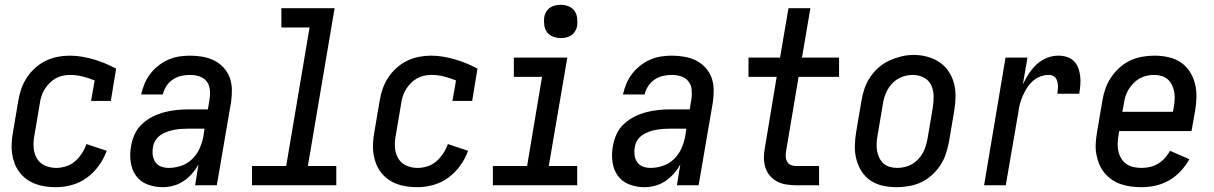

<svg xmlns="http://www.w3.org/2000/svg" viewBox="-20 -769 5040 797"><path d="M213 8Q191 8 169 5Q147 2 127 -5.5Q107 -13 90 -25.5Q73 -38 60.5 -54.5Q48 -71 40.5 -91Q33 -111 30 -132.5Q27 -154 28.5 -176.5Q30 -199 34 -221L56 -351Q60 -376 68.5 -400.5Q77 -425 91.5 -447Q106 -469 126 -487Q146 -505 169.5 -516.5Q193 -528 218.5 -533Q244 -538 269 -538Q295 -538 321 -533.5Q347 -529 370.5 -522Q394 -515 417 -505.5Q440 -496 462 -484L440 -350H358L373 -435Q349 -445 323 -451.5Q297 -458 271 -458H270Q255 -458 239.5 -454.5Q224 -451 210 -443Q196 -435 184.5 -423Q173 -411 164.5 -397Q156 -383 151.5 -368Q147 -353 145 -338L123 -208Q118 -183 119.5 -158Q121 -133 132.5 -112.5Q144 -92 166 -82Q188 -72 213 -72Q233 -72 254 -78.5Q275 -85 291.5 -99.5Q308 -114 320 -132.5Q332 -151 339 -171L423 -143Q411 -110 390 -81Q369 -52 341 -31.5Q313 -11 279.5 -1.5Q246 8 213 8Z M655 8Q622 8 592 -3.5Q562 -15 544.5 -39.5Q527 -64 522.5 -96.5Q518 -129 524 -162Q528 -187 539 -211.5Q550 -236 570 -254.5Q590 -273 614 -285Q638 -297 663.5 -303.5Q689 -310 714 -312.5Q739 -315 765 -315H843L850 -358Q853 -377 851 -397Q849 -417 837.5 -431.5Q826 -446 807.5 -452Q789 -458 769 -458Q751 -458 732.5 -454Q714 -450 697.5 -439Q681 -428 670.5 -411.5Q660 -395 656 -377H566Q571 -400 580 -421.5Q589 -443 603.5 -462Q618 -481 637.5 -496.5Q657 -512 679 -521.5Q701 -531 723.5 -534.5Q746 -538 769 -538Q795 -538 821 -533.5Q847 -529 869 -518Q891 -507 908 -488.5Q925 -470 933.5 -447Q942 -424 942.5 -397.5Q943 -371 939 -344L880 0H790L804 -87Q793 -66 777 -48Q761 -30 741.5 -17Q722 -4 699.5 2Q677 8 655 8ZM680 -72Q706 -72 731.5 -80.5Q757 -89 777 -108Q797 -127 808 -151.5Q819 -176 824 -201L829 -235H765Q750 -235 735 -234Q720 -233 705.5 -230.5Q691 -228 676 -223Q661 -218 647.5 -209Q634 -200 625.5 -186.5Q617 -173 615 -158Q612 -142 614 -125.5Q616 -109 625 -96Q634 -83 649 -77.5Q664 -72 680 -72Z M1026 0V-80H1168L1265 -655H1148V-735H1369L1258 -80H1376V0Z M1713 8Q1691 8 1669 5Q1647 2 1627 -5.5Q1607 -13 1590 -25.5Q1573 -38 1560.5 -54.5Q1548 -71 1540.5 -91Q1533 -111 1530 -132.5Q1527 -154 1528.5 -176.5Q1530 -199 1534 -221L1556 -351Q1560 -376 1568.5 -400.5Q1577 -425 1591.5 -447Q1606 -469 1626 -487Q1646 -505 1669.5 -516.5Q1693 -528 1718.5 -533Q1744 -538 1769 -538Q1795 -538 1821 -533.5Q1847 -529 1870.5 -522Q1894 -515 1917 -505.5Q1940 -496 1962 -484L1940 -350H1858L1873 -435Q1849 -445 1823 -451.5Q1797 -458 1771 -458H1770Q1755 -458 1739.5 -454.5Q1724 -451 1710 -443Q1696 -435 1684.5 -423Q1673 -411 1664.5 -397Q1656 -383 1651.5 -368Q1647 -353 1645 -338L1623 -208Q1618 -183 1619.5 -158Q1621 -133 1632.5 -112.5Q1644 -92 1666 -82Q1688 -72 1713 -72Q1733 -72 1754 -78.5Q1775 -85 1791.5 -99.5Q1808 -114 1820 -132.5Q1832 -151 1839 -171L1923 -143Q1911 -110 1890 -81Q1869 -52 1841 -31.5Q1813 -11 1779.5 -1.5Q1746 8 1713 8Z M2026 0V-80H2168L2230 -450H2113V-530H2335L2258 -80H2376V0ZM2308 -611Q2291 -611 2275.5 -617Q2260 -623 2251 -635Q2242 -647 2239.5 -663.5Q2237 -680 2239 -697Q2241 -709 2247 -719.5Q2253 -730 2263 -737Q2273 -744 2284.5 -746.5Q2296 -749 2308 -749Q2324 -749 2339.5 -743Q2355 -737 2364 -725Q2373 -713 2375.5 -696.5Q2378 -680 2376 -663Q2374 -651 2368 -640.5Q2362 -630 2352 -623Q2342 -616 2330.5 -613.5Q2319 -611 2308 -611Z M2655 8Q2622 8 2592 -3.5Q2562 -15 2544.5 -39.5Q2527 -64 2522.5 -96.5Q2518 -129 2524 -162Q2528 -187 2539 -211.5Q2550 -236 2570 -254.5Q2590 -273 2614 -285Q2638 -297 2663.5 -303.5Q2689 -310 2714 -312.5Q2739 -315 2765 -315H2843L2850 -358Q2853 -377 2851 -397Q2849 -417 2837.5 -431.5Q2826 -446 2807.5 -452Q2789 -458 2769 -458Q2751 -458 2732.5 -454Q2714 -450 2697.5 -439Q2681 -428 2670.5 -411.5Q2660 -395 2656 -377H2566Q2571 -400 2580 -421.5Q2589 -443 2603.5 -462Q2618 -481 2637.5 -496.5Q2657 -512 2679 -521.5Q2701 -531 2723.5 -534.5Q2746 -538 2769 -538Q2795 -538 2821 -533.5Q2847 -529 2869 -518Q2891 -507 2908 -488.5Q2925 -470 2933.5 -447Q2942 -424 2942.5 -397.5Q2943 -371 2939 -344L2880 0H2790L2804 -87Q2793 -66 2777 -48Q2761 -30 2741.5 -17Q2722 -4 2699.5 2Q2677 8 2655 8ZM2680 -72Q2706 -72 2731.5 -80.5Q2757 -89 2777 -108Q2797 -127 2808 -151.5Q2819 -176 2824 -201L2829 -235H2765Q2750 -235 2735 -234Q2720 -233 2705.5 -230.5Q2691 -228 2676 -223Q2661 -218 2647.5 -209Q2634 -200 2625.5 -186.5Q2617 -173 2615 -158Q2612 -142 2614 -125.5Q2616 -109 2625 -96Q2634 -83 2649 -77.5Q2664 -72 2680 -72Z M3283 0Q3262 0 3242 -3.5Q3222 -7 3205 -16Q3188 -25 3175.5 -40Q3163 -55 3157 -74Q3151 -93 3151 -113.5Q3151 -134 3155 -155L3204 -450H3087V-530H3218L3253 -735H3344L3309 -530H3463V-450H3295L3243 -141Q3241 -130 3241.5 -119Q3242 -108 3247 -98.5Q3252 -89 3262 -84.5Q3272 -80 3283 -80H3380V0Z M3702 8Q3673 8 3645 2Q3617 -4 3594.5 -19Q3572 -34 3557 -57Q3542 -80 3535 -107Q3528 -134 3528.5 -163Q3529 -192 3534 -221L3556 -351Q3560 -376 3568.5 -401Q3577 -426 3592 -448.5Q3607 -471 3627.5 -489Q3648 -507 3672.5 -518Q3697 -529 3722 -535Q3747 -541 3773 -541Q3802 -541 3829.5 -533.5Q3857 -526 3879.5 -511Q3902 -496 3917.5 -473Q3933 -450 3940 -423Q3947 -396 3946.5 -367Q3946 -338 3941 -309L3919 -179Q3914 -154 3906 -129.5Q3898 -105 3883 -82.5Q3868 -60 3847.5 -41.5Q3827 -23 3803 -12Q3779 -1 3753 3.5Q3727 8 3702 8ZM3704 -72Q3719 -72 3735 -75.5Q3751 -79 3765 -87Q3779 -95 3790.5 -107Q3802 -119 3810 -133Q3818 -147 3822.5 -162Q3827 -177 3830 -192L3852 -322Q3856 -347 3855.5 -371Q3855 -395 3845 -416Q3835 -437 3814 -447.5Q3793 -458 3769 -458Q3745 -458 3722.5 -449Q3700 -440 3683.5 -422.5Q3667 -405 3657.5 -382.5Q3648 -360 3645 -338L3623 -208Q3620 -192 3619 -175.5Q3618 -159 3620.5 -144Q3623 -129 3629.5 -115Q3636 -101 3647 -91Q3658 -81 3673 -76.5Q3688 -72 3704 -72Q3704 -72 3704 -72Q3704 -72 3704 -72Z M4065 0 4154 -530H4245L4226 -419Q4237 -442 4251 -463.5Q4265 -485 4284 -502.5Q4303 -520 4326.5 -529Q4350 -538 4374 -538Q4392 -538 4409 -532.5Q4426 -527 4438 -515Q4450 -503 4456 -486.5Q4462 -470 4464 -452.5Q4466 -435 4464.5 -416.5Q4463 -398 4460 -380H4369Q4370 -389 4371 -397.5Q4372 -406 4371.5 -414.5Q4371 -423 4369 -431Q4367 -439 4362 -445.5Q4357 -452 4349.5 -455Q4342 -458 4334 -458Q4316 -458 4298.5 -451.5Q4281 -445 4267 -432.5Q4253 -420 4243 -404Q4233 -388 4225.5 -371Q4218 -354 4213.5 -336.5Q4209 -319 4207 -302L4155 0Z M4719 8Q4696 8 4674 5Q4652 2 4631.5 -5Q4611 -12 4593.5 -24.5Q4576 -37 4563 -53.5Q4550 -70 4542 -90Q4534 -110 4530.5 -131.5Q4527 -153 4528.5 -175.5Q4530 -198 4534 -221L4556 -351Q4560 -376 4568.5 -400.5Q4577 -425 4592 -447.5Q4607 -470 4627.5 -488.5Q4648 -507 4672 -518Q4696 -529 4721.5 -533.5Q4747 -538 4772 -538Q4801 -538 4829 -532Q4857 -526 4880 -511Q4903 -496 4918 -473Q4933 -450 4940 -423Q4947 -396 4946.5 -367Q4946 -338 4941 -309L4926 -225H4626L4623 -208Q4620 -191 4619.5 -173.5Q4619 -156 4622.5 -140.5Q4626 -125 4634.5 -111Q4643 -97 4656 -88Q4669 -79 4685.5 -75.5Q4702 -72 4719 -72Q4736 -72 4753.5 -76Q4771 -80 4787 -89.5Q4803 -99 4815.5 -113Q4828 -127 4837 -143L4917 -108Q4902 -81 4880.5 -58Q4859 -35 4832.5 -20Q4806 -5 4777 1.5Q4748 8 4719 8ZM4639 -305H4849L4852 -322Q4855 -338 4856 -354.5Q4857 -371 4854.5 -386Q4852 -401 4845.5 -415Q4839 -429 4828 -439Q4817 -449 4802 -453.5Q4787 -458 4771 -458Q4755 -458 4739.5 -454.5Q4724 -451 4710 -443Q4696 -435 4684.5 -423Q4673 -411 4664.5 -397Q4656 -383 4651.5 -368Q4647 -353 4645 -338Z"/></svg>

Font: iosevka_custom_sans_ss08 Md
Style: Italic
Weight: 500
Italic angle: -10°
Designer: Belleve Invis
Foundry: Belleve Invis
Version: Version 10.3.0; ttfautohint (v1.8.3)